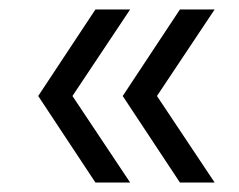

<svg xmlns="http://www.w3.org/2000/svg" viewBox="-20 -525 505 406"><path d="M360.5 -505H433.9L311.9 -322L433.9 -139H360.5L239.5 -322ZM181.8 -505H255.2L133.2 -322L255.2 -139H181.8L60.8 -322Z"/></svg>

Font: Khand Variable Light
Style: Regular
Weight: 300
Designer: Satya Rajpurohit
Foundry: Indian Type Foundry
Version: Version 3.000